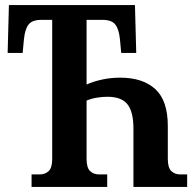

<svg xmlns="http://www.w3.org/2000/svg" viewBox="-20 -734 770 754"><path d="M104 0V-49H136Q157 -49 171 -62Q185 -75 185 -110V-656H142Q107 -656 92.5 -638Q78 -620 74 -580L69 -526H10L15 -714H510L515 -526H456L451 -580Q447 -620 432.5 -638Q418 -656 383 -656H320V-402Q346 -414 380.5 -421.5Q415 -429 452 -429Q541 -429 590 -384Q639 -339 639 -239V-110Q639 -75 653 -62Q667 -49 688 -49H715V0H504V-229Q504 -295 480.5 -324.5Q457 -354 402 -354Q382 -354 360.5 -350.5Q339 -347 320 -339V-110Q320 -75 334 -62Q348 -49 369 -49H401V0Z"/></svg>

Font: Noto Serif ExtraCondensed
Style: Bold
Weight: 700
Width: 2
Designer: Monotype Design Team
Foundry: Monotype Imaging Inc.
Version: Version 2.014; ttfautohint (v1.8.4.7-5d5b)